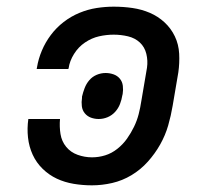

<svg xmlns="http://www.w3.org/2000/svg" viewBox="-20 -548 640 576"><path d="M256 8Q228 8 201 3.5Q174 -1 150.5 -12Q127 -23 108 -41.5Q89 -60 78 -84Q67 -108 64 -135.5Q61 -163 65 -191H160Q158 -168 161.5 -146Q165 -124 178.5 -107.5Q192 -91 213 -83.5Q234 -76 256 -76Q276 -76 295.5 -82Q315 -88 332 -101.5Q349 -115 361 -132Q373 -149 382 -167.5Q391 -186 396 -205.5Q401 -225 404 -245L421 -345Q424 -366 419 -386.5Q414 -407 399.5 -420.5Q385 -434 364 -439Q343 -444 321 -444Q299 -444 277 -439Q255 -434 235 -420.5Q215 -407 202 -386Q189 -365 186 -344L185 -341H90L91 -346Q95 -371 105.5 -396Q116 -421 132.5 -443Q149 -465 171 -482Q193 -499 218.5 -509.5Q244 -520 270 -524Q296 -528 321 -528Q350 -528 377.5 -524Q405 -520 429.5 -509.5Q454 -499 473.5 -481Q493 -463 504.5 -439Q516 -415 517.5 -387Q519 -359 515 -331L498 -231Q493 -201 484.5 -171.5Q476 -142 460.5 -114.5Q445 -87 423.5 -63Q402 -39 374.5 -22.5Q347 -6 316.5 1Q286 8 256 8ZM276 -191Q264 -191 253 -195Q242 -199 234.5 -208Q227 -217 225.5 -229.5Q224 -242 226 -254V-258Q229 -271 234 -284Q239 -297 248 -307.5Q257 -318 270 -323.5Q283 -329 297 -329Q309 -329 320.5 -325Q332 -321 339.5 -312Q347 -303 348.5 -290.5Q350 -278 348 -266L347 -262Q345 -249 340 -236Q335 -223 325.5 -212.5Q316 -202 303 -196.5Q290 -191 276 -191Z"/></svg>

Font: Iosevka Etoile Medium
Style: Italic
Weight: 500
Italic angle: -9°
Designer: Belleve Invis
Foundry: Belleve Invis
Version: Version 22.1.2; ttfautohint (v1.8.4)